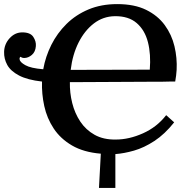

<svg xmlns="http://www.w3.org/2000/svg" viewBox="-29 -736 907 937"><path d="M454 181 463 14Q379 7 322.5 -26Q266 -59 233 -109Q200 -159 187 -218.5Q174 -278 176 -338Q105 -346 64 -367.5Q23 -389 6.5 -419Q-10 -449 -9 -483Q-8 -521 18 -549.5Q44 -578 80 -578Q119 -578 133.5 -556Q148 -534 146 -511Q144 -483 126.5 -468Q109 -453 89 -453Q79 -453 70 -459Q65 -452 67 -446Q68 -433 94.5 -418Q121 -403 182 -398Q193 -460 221.5 -517Q250 -574 295.5 -619Q341 -664 403 -690Q465 -716 543 -716Q627 -716 684 -688Q741 -660 775 -613.5Q809 -567 822.5 -510Q836 -453 833 -395Q832 -381 830.5 -367.5Q829 -354 826 -338H799L754 -337H695L312 -335Q311 -283 323.5 -233Q336 -183 363 -142.5Q390 -102 433 -78Q476 -54 536 -55Q601 -55 669 -85.5Q737 -116 782 -174L821 -139Q775 -81 724.5 -48Q674 -15 625 -1Q576 13 534 16V181ZM531 -657Q474 -656 429 -621.5Q384 -587 354.5 -528.5Q325 -470 316 -395L702 -396Q708 -471 693 -530Q678 -589 638 -623.5Q598 -658 531 -657Z"/></svg>

Font: Lora SemiBold
Style: Italic
Weight: 600
Italic angle: -3°
Designer: Olga Karpushina, Alexei Vanyashin (Cyrillic)
Foundry: Cyreal
Version: Version 3.011; ttfautohint (v1.8.4.7-5d5b)